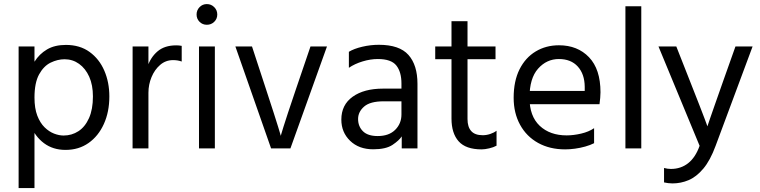

<svg xmlns="http://www.w3.org/2000/svg" viewBox="-20 -738 3780 955"><path d="M72.6 197.3V-507H151.5V197.3ZM151.5 -252.7Q151.5 -199.1 165.5 -162.8Q179.6 -126.4 201.8 -104.7Q224 -83.1 248.8 -73.5Q273.7 -63.9 296.3 -63.9Q337 -63.9 370.1 -85.4Q403.2 -106.9 422.7 -150.5Q442.2 -194 442.2 -258.3Q442.2 -315 423.8 -356.3Q405.3 -397.5 373.3 -420.4Q341.3 -443.3 301 -443.3Q266.7 -443.3 232 -426.5Q197.3 -409.6 174.4 -367.9Q151.5 -326.1 151.5 -252.7ZM106.5 -252.5Q106.5 -300.3 117.2 -346.7Q127.9 -393.1 151.7 -431.3Q175.5 -469.4 213.7 -492Q251.9 -514.6 307.7 -514.6Q377.4 -514.6 425.6 -479.6Q473.8 -444.7 498.8 -386.7Q523.9 -328.7 523.9 -258.2Q523.9 -181.4 496.5 -121.1Q469.1 -60.8 420.3 -26.6Q371.5 7.6 306.1 7.6Q243.4 7.6 198.6 -25.9Q153.8 -59.4 130.2 -118.2Q106.5 -177 106.5 -252.5Z M639.4 0 639.6 -507H718.3V0ZM883.8 -509.9V-432Q872.8 -435.8 862.4 -437.4Q852.1 -439 840.7 -439Q804.1 -439 776.6 -415.2Q749 -391.4 733.7 -354.4Q718.3 -317.3 718.3 -276.7L695.1 -293.9Q696.4 -353.1 712.4 -402.8Q728.4 -452.6 763.6 -482.5Q798.7 -512.4 856.1 -512.4Q862.9 -512.4 869.6 -511.9Q876.2 -511.4 883.8 -509.9Z M969.8 0V-507H1048.7V0ZM957.8 -665.8Q957.8 -687.4 972.6 -702.5Q987.3 -717.7 1008.9 -717.7Q1030.5 -717.7 1045.6 -702.5Q1060.7 -687.4 1060.7 -665.8Q1060.7 -644.3 1045.6 -629.5Q1030.5 -614.8 1008.9 -614.8Q987.3 -614.8 972.6 -629.5Q957.8 -644.3 957.8 -665.8Z M1150.7 -507 1328.3 0H1424.6L1606.4 -507H1524.4L1451.6 -293.4Q1427.6 -222.9 1412.7 -177.6Q1397.7 -132.2 1390 -107.4Q1382.2 -82.5 1379.4 -72.5Q1376.6 -62.4 1376.6 -62.4Q1376.6 -62.4 1373.8 -72.5Q1371 -82.5 1363.3 -107.4Q1355.5 -132.2 1341.1 -177.6Q1326.7 -222.9 1303.4 -293.4L1233.4 -507Z M1976.8 -168.6V-322.7Q1976.8 -380.2 1951.3 -412.3Q1925.7 -444.4 1859.4 -444.4Q1822.5 -444.4 1783.4 -432.5Q1744.3 -420.6 1715.3 -400.8V-480.4Q1740.6 -495.8 1781.8 -505.5Q1822.9 -515.2 1864.6 -515.2Q1966.8 -515.2 2011.6 -464.8Q2056.5 -414.3 2056.5 -321.1V0H1978.2V-59.6Q1965.4 -39.6 1932.5 -17.5Q1899.5 4.6 1836.4 4.6Q1765.2 4.6 1721.5 -37.6Q1677.8 -79.8 1677.8 -143.2Q1677.8 -216.6 1734.2 -256.9Q1790.5 -297.2 1885.1 -297.2H1989.8V-234.1H1888.7Q1820.9 -234.1 1791 -207.8Q1761.1 -181.5 1761.1 -146.3Q1761.1 -109.4 1785.1 -85.4Q1809.1 -61.3 1858.8 -61.3Q1914.5 -61.3 1945.6 -92.2Q1976.8 -123.2 1976.8 -168.6Z M2225.7 -148.3V-632.5H2305.4V-145.7Q2305.4 -106.6 2323.9 -86Q2342.3 -65.4 2381.1 -65.4Q2399.7 -65.4 2418.3 -71.6Q2436.9 -77.8 2449.8 -87.8V-13.4Q2435.1 -5.2 2413.2 -0.1Q2391.3 5 2375.8 5Q2296.7 5 2261.2 -35.2Q2225.7 -75.3 2225.7 -148.3ZM2144.8 -443.4V-507H2444.7V-443.4Z M2585.8 -219.7V-285.8H2888.4Q2888.4 -288.8 2888.4 -296.1Q2888.4 -303.5 2888.4 -306.5Q2887.8 -369.5 2853.9 -407Q2820.1 -444.4 2759.9 -444.4Q2699 -444.4 2656.3 -396.4Q2613.7 -348.4 2613.7 -251.6Q2613.7 -160.3 2664.4 -112.4Q2715.2 -64.6 2798.6 -64.6Q2832.6 -64.6 2870.6 -73.5Q2908.6 -82.4 2935 -100.4V-25.8Q2916.2 -16.2 2891 -9.1Q2865.7 -2 2839.8 1.5Q2813.8 5 2791 5Q2714.5 5 2656.7 -27Q2598.8 -59.1 2566.9 -117.3Q2534.9 -175.5 2534.9 -251.6Q2534.9 -334.8 2564.1 -393.1Q2593.4 -451.4 2644.5 -482.1Q2695.6 -512.8 2760.2 -512.8Q2852.7 -512.8 2909.7 -453.3Q2966.8 -393.8 2966.8 -278.9Q2966.8 -270.1 2965.4 -250.9Q2963.9 -231.7 2961.9 -219.7Z M3090.8 0V-707H3169.7V0Z M3255.2 -507 3459.8 -12.7Q3439.3 44.9 3403 73.6Q3366.7 102.3 3316.9 102.3Q3300.5 102.3 3282.9 97.5V169.3Q3292.4 171.5 3303.4 172.9Q3314.4 174.3 3324.7 174.3Q3366.7 174.3 3405.2 158Q3443.8 141.7 3478.2 100.9Q3512.7 60.2 3539.7 -13.4L3723.4 -507H3638.2L3578.7 -339.5Q3551.7 -263.2 3535.7 -217.3Q3519.6 -171.3 3511.6 -148.2Q3503.7 -125 3501.2 -117.3Q3498.7 -109.6 3498.7 -109.6Q3498.7 -109.6 3495.9 -117.3Q3493.1 -125 3484.5 -148.2Q3476 -171.3 3457.9 -217.3Q3439.8 -263.2 3409.9 -339.5L3343.9 -507Z"/></svg>

Font: Hind Variable Light
Style: Regular
Weight: 300
Designer: Manushi Parikh, Satya Rajpurohit
Foundry: Indian Type Foundry
Version: Version 3.000